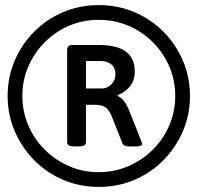

<svg xmlns="http://www.w3.org/2000/svg" viewBox="-20 -728 779 755"><path d="M368 7Q294 7 229 -20.5Q164 -48 115 -97.5Q66 -147 38 -212Q10 -277 10 -351Q10 -425 38 -490Q66 -555 115 -604Q164 -653 229 -680.5Q294 -708 368 -708Q443 -708 508 -680.5Q573 -653 622 -604Q671 -555 699 -490Q727 -425 727 -351Q727 -277 699 -212Q671 -147 622 -97.5Q573 -48 508 -20.5Q443 7 368 7ZM368 -51Q430 -51 484.5 -74.5Q539 -98 580.5 -139Q622 -180 645.5 -234.5Q669 -289 669 -351Q669 -413 645.5 -467Q622 -521 580.5 -562.5Q539 -604 484.5 -627Q430 -650 368 -650Q306 -650 252 -627Q198 -604 156.5 -562.5Q115 -521 91.5 -467Q68 -413 68 -351Q68 -289 91.5 -234.5Q115 -180 156.5 -139Q198 -98 252 -74.5Q306 -51 368 -51ZM274 -152Q244 -152 244 -168V-531Q244 -551 264 -551H370Q510 -551 510 -447Q510 -412 491.5 -389Q473 -366 443 -354V-350Q457 -345 468 -330Q479 -315 488 -293L536 -172Q539 -165 539 -162Q539 -152 509 -152H492Q467 -152 462 -163L418 -274Q408 -297 394 -306.5Q380 -316 351 -316H318V-168Q318 -152 287 -152ZM318 -380H380Q402 -380 418 -396.5Q434 -413 434 -436Q434 -461 418 -474.5Q402 -488 376 -488H318Z"/></svg>

Font: Asap SemiBold
Style: Italic
Weight: 600
Italic angle: -6°
Designer: Pablo Cosgaya
Foundry: Omnibus-Type
Version: Version 3.001; ttfautohint (v1.8.3)